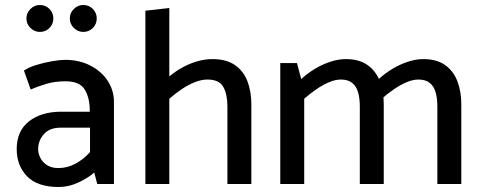

<svg xmlns="http://www.w3.org/2000/svg" viewBox="-20 -738 1926 770"><path d="M133 -140Q133 -174 156 -200Q179 -226 223 -226H341V-128Q316 -100 283.5 -82Q251 -64 214 -64Q187 -64 169 -75.5Q151 -87 142 -104.5Q133 -122 133 -140ZM103 -379Q130 -391 165 -401.5Q200 -412 243 -412Q300 -412 320 -378.5Q340 -345 340 -295V-290H225Q146 -290 96.5 -251.5Q47 -213 47 -140Q47 -74 88.5 -31Q130 12 216 12Q255 12 294 -6Q333 -24 358 -46L370 0H437V-329Q437 -376 411.5 -414.5Q386 -453 341.5 -475.5Q297 -498 241 -498Q221 -498 189 -492.5Q157 -487 126 -477.5Q95 -468 76 -455ZM140 -610Q163 -610 178.5 -626Q194 -642 194 -664Q194 -686 178.5 -702Q163 -718 140 -718Q118 -718 102 -702Q86 -686 86 -664Q86 -642 102 -626Q118 -610 140 -610ZM314 -610Q337 -610 352.5 -626Q368 -642 368 -664Q368 -686 352.5 -702Q337 -718 314 -718Q292 -718 276 -702Q260 -686 260 -664Q260 -642 276 -626Q292 -610 314 -610Z M659 -342Q683 -363 709 -380.5Q735 -398 761.5 -408.5Q788 -419 812 -419Q859 -419 875.5 -389.5Q892 -360 892 -311V0H988V-320Q988 -372 972 -413Q956 -454 921.5 -477.5Q887 -501 832 -501Q799 -501 765.5 -490.5Q732 -480 702 -462Q672 -444 647 -421ZM659 0V-706L563 -695V0Z M1200 0V-342Q1224 -363 1249.5 -380.5Q1275 -398 1300 -408.5Q1325 -419 1347 -419Q1376 -419 1392.5 -405.5Q1409 -392 1416 -368Q1423 -344 1423 -311V0H1519V-320Q1519 -372 1503 -413Q1487 -454 1453.5 -477.5Q1420 -501 1367 -501Q1337 -501 1305 -490.5Q1273 -480 1243 -462Q1213 -444 1188 -421L1171 -485H1104V0ZM1511 -342Q1535 -363 1560.5 -380.5Q1586 -398 1611 -408.5Q1636 -419 1658 -419Q1687 -419 1703.5 -405.5Q1720 -392 1727 -368Q1734 -344 1734 -311V0H1830V-320Q1830 -372 1814 -413Q1798 -454 1764.5 -477.5Q1731 -501 1678 -501Q1648 -501 1616 -490.5Q1584 -480 1554 -462Q1524 -444 1499 -421Z"/></svg>

Font: Catamaran Thin Medium
Style: Regular
Weight: 500
Version: Version 2.000